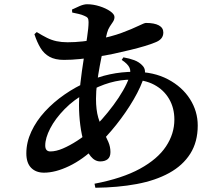

<svg xmlns="http://www.w3.org/2000/svg" viewBox="-20 -829 1040 904"><path d="M425 36Q556 11 639 -34.5Q722 -80 761.5 -139.5Q801 -199 801 -266Q801 -321 776 -363.5Q751 -406 706 -430Q661 -454 598 -454Q548 -454 497 -439.5Q446 -425 387 -392Q328 -360 284 -315Q240 -270 216.5 -224.5Q193 -179 193 -144Q193 -130 199 -123Q205 -116 217 -116Q244 -116 276.5 -130Q309 -144 343 -166Q377 -188 405 -213Q432 -236 460 -267.5Q488 -299 514 -334Q540 -369 559.5 -403Q579 -437 588 -464Q598 -491 590 -509.5Q582 -528 553 -547L561 -559Q590 -554 612.5 -545.5Q635 -537 650 -521Q660 -511 662 -499Q664 -487 660 -473Q645 -422 609.5 -361Q574 -300 527 -241Q480 -182 430 -136Q370 -78 305.5 -47Q241 -16 187 -16Q149 -16 126.5 -39Q104 -62 104 -107Q104 -159 127.5 -209.5Q151 -260 191.5 -304Q232 -348 284 -384Q336 -420 392 -444Q441 -467 497 -479Q553 -491 612 -491Q704 -491 771 -455.5Q838 -420 874.5 -362.5Q911 -305 911 -238Q911 -161 876 -105.5Q841 -50 776.5 -14.5Q712 21 623.5 37.5Q535 54 429 55ZM452 -69Q427 -69 407.5 -92.5Q388 -116 376 -154.5Q364 -193 358 -240Q352 -287 352 -333Q352 -380 358.5 -437Q365 -494 374 -550Q383 -606 390 -652.5Q397 -699 397 -725Q397 -738 393 -744Q389 -750 376 -755Q365 -760 350 -763.5Q335 -767 320 -770L319 -784Q335 -792 355 -800.5Q375 -809 390 -809Q419 -809 449 -799.5Q479 -790 499 -776Q519 -762 519 -749Q519 -737 512 -726.5Q505 -716 497 -704Q489 -692 484 -674Q475 -638 466 -598Q457 -558 449.5 -517.5Q442 -477 437 -438Q432 -399 432 -364Q432 -312 442.5 -275.5Q453 -239 466.5 -211.5Q480 -184 490 -161Q500 -138 500 -113Q500 -90 487 -79.5Q474 -69 452 -69ZM281 -547Q240 -547 213.5 -561.5Q187 -576 170.5 -603.5Q154 -631 142 -668L153 -678Q179 -662 201 -651Q223 -640 246.5 -635Q270 -630 298 -630Q334 -630 369 -634Q404 -638 434 -643Q504 -656 553.5 -674.5Q603 -693 631.5 -707Q660 -721 667 -721Q707 -721 728 -709.5Q749 -698 749 -676Q749 -659 739 -647.5Q729 -636 710 -629Q691 -621 661 -612Q631 -603 594 -594Q557 -585 515.5 -576Q474 -567 431 -561Q395 -555 356 -551Q317 -547 281 -547Z"/></svg>

Font: Noto Serif HK ExtraLight
Style: Bold
Weight: 700
Version: Version 2.002-H1;hotconv 1.1.0;makeotfexe 2.6.0